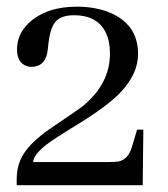

<svg xmlns="http://www.w3.org/2000/svg" viewBox="-20 -547 497 567"><path d="M78.1 -68.4Q78.1 -96.7 148.4 -141.6Q161.1 -149.4 188.5 -167Q297.9 -232.4 337.9 -276.4Q387.7 -330.1 387.7 -387.7Q387.7 -478.5 296.9 -512.7Q256.8 -527.3 207 -527.3Q117.2 -527.3 65.4 -479.5Q30.3 -446.3 30.3 -401.4Q30.3 -361.3 59.6 -351.6Q66.4 -349.6 72.3 -349.6Q110.4 -349.6 119.1 -388.7Q121.1 -398.4 123 -418Q128.9 -470.7 148.4 -487.3Q166 -502 198.2 -502Q285.2 -502 301.8 -421.9Q304.7 -406.2 304.7 -388.7Q304.7 -297.9 221.7 -231.4Q212.9 -224.6 133.8 -170.9Q59.6 -121.1 40 -74.2Q29.3 -47.9 29.3 -19.5V0H401.4L403.3 -164.1H384.8L369.1 -111.3Q358.4 -77.1 331.1 -70.3Q319.3 -68.4 298.8 -68.4Z"/></svg>

Font: Abhaya Libre
Style: Regular
Weight: 400
Designer: Pushpananda Ekanayake, Sol Matas, Pathum Egodawatta
Foundry: Mooniak
Version: Version 1.050 ; ttfautohint (v1.6)